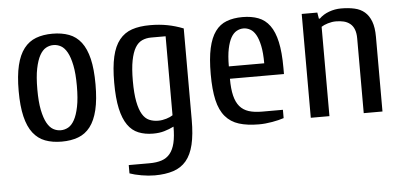

<svg xmlns="http://www.w3.org/2000/svg" viewBox="-50 -610 1938 921"><g transform="rotate(-5 919.5 -150.0)"><path d="M44.9 -250Q44.9 -323.2 56.9 -373Q68.8 -422.9 92.5 -453.4Q116.2 -483.9 150.6 -496.8Q185.1 -509.8 230 -509.8Q274.9 -509.8 309.6 -496.8Q344.2 -483.9 367.7 -453.4Q391.1 -422.9 403.1 -373Q415 -323.2 415 -250Q415 -176.8 403.1 -127Q391.1 -77.1 367.7 -46.6Q344.2 -16.1 309.6 -3.2Q274.9 9.8 230 9.8Q185.1 9.8 150.6 -3.2Q116.2 -16.1 92.5 -46.6Q68.8 -77.1 56.9 -127Q44.9 -176.8 44.9 -250ZM134.8 -250Q134.8 -189.9 142.8 -150.4Q150.9 -110.8 163.8 -87.4Q176.8 -64 193.8 -54.4Q210.9 -44.9 230 -44.9Q249 -44.9 266.1 -54.4Q283.2 -64 296.1 -87.4Q309.1 -110.8 317.1 -150.4Q325.2 -189.9 325.2 -250Q325.2 -310.1 317.1 -349.6Q309.1 -389.2 296.1 -412.6Q283.2 -436 266.1 -445.6Q249 -455.1 230 -455.1Q210.9 -455.1 193.8 -445.6Q176.8 -436 163.8 -412.6Q150.9 -389.2 142.8 -349.6Q134.8 -310.1 134.8 -250Z M504.9 -250Q504.9 -325.2 516.4 -375Q527.8 -424.8 552 -454.8Q576.2 -484.9 612.5 -497.3Q648.9 -509.8 700.2 -509.8Q745.1 -509.8 783.4 -502.4Q821.8 -495.1 859.9 -480V-40Q859.9 30.8 848.4 78.9Q836.9 127 812.5 156Q788.1 185.1 750 197.5Q711.9 210 660.2 210Q630.4 210 596.7 204.1Q563 198.2 540 189.9V149.9H640.1Q674.3 149.9 698.7 141.8Q723.1 133.8 739 114.5Q754.9 95.2 762.5 63.5Q770 31.7 770 -15.1Q747.1 -3.9 723.6 2.9Q700.2 9.8 669.9 9.8Q630.9 9.8 599.9 -2.7Q568.8 -15.1 547.9 -45.2Q526.9 -75.2 515.9 -125Q504.9 -174.8 504.9 -250ZM594.7 -250Q594.7 -189.9 602.3 -150.9Q609.9 -111.8 623.3 -89.4Q636.7 -66.9 656.2 -58.3Q675.8 -49.8 700.2 -49.8Q719.2 -49.8 739 -55.9Q758.8 -62 770 -69.8V-450.2H700.2Q676.3 -450.2 656.5 -441.2Q636.7 -432.1 623.3 -409.7Q609.9 -387.2 602.3 -348.6Q594.7 -310.1 594.7 -250Z M969.7 -250Q969.7 -325.2 980.7 -375Q991.7 -424.8 1013.7 -454.8Q1035.6 -484.9 1068.6 -497.3Q1101.6 -509.8 1145 -509.8Q1188 -509.8 1220.9 -497.3Q1253.9 -484.9 1275.9 -454.8Q1297.9 -424.8 1308.8 -375Q1319.8 -325.2 1319.8 -250V-220.2H1059.6Q1059.6 -171.4 1067.6 -138.7Q1075.7 -106 1092.3 -86.4Q1108.9 -66.9 1135.3 -58.3Q1161.6 -49.8 1199.7 -49.8H1299.8V-9.8Q1276.9 -2 1243.4 3.9Q1210 9.8 1179.7 9.8Q1123.5 9.8 1083.7 -2.7Q1043.9 -15.1 1018.3 -45.2Q992.7 -75.2 981.2 -125Q969.7 -174.8 969.7 -250ZM1059.6 -279.8H1230Q1230 -330.6 1222.9 -364.3Q1215.8 -397.9 1204.3 -418Q1192.9 -438 1177.2 -446.5Q1161.6 -455.1 1145 -455.1Q1127.9 -455.1 1112.3 -446.5Q1096.7 -438 1085.2 -418Q1073.7 -397.9 1066.7 -364.5Q1059.6 -331.1 1059.6 -279.8Z M1429.7 0V-500H1504.9L1509.8 -470.2H1514.6Q1533.7 -489.3 1561.8 -499.5Q1589.8 -509.8 1619.6 -509.8Q1655.8 -509.8 1684.3 -503.4Q1712.9 -497.1 1732.9 -480Q1752.9 -462.9 1763.9 -433.8Q1774.9 -404.8 1774.9 -359.9V0H1684.6V-359.9Q1684.6 -385.7 1677.7 -403.3Q1670.9 -420.9 1657.7 -431.4Q1644.5 -441.9 1627.7 -446Q1610.8 -450.2 1589.8 -450.2Q1570.8 -450.2 1550.8 -444.1Q1530.8 -438 1519.5 -430.2V0Z"/></g></svg>

Font: 
Style: .
Weight: 400
Designer: Jovanny Lemonad
Foundry: Jovanny Lemonad
Version: Version 1.002